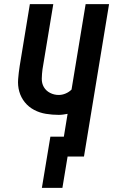

<svg xmlns="http://www.w3.org/2000/svg" viewBox="-20 -755 546 926"><path d="M182 151 223 -96H288L306 -206Q295 -204 284.5 -202.5Q274 -201 263 -201Q232 -201 201.5 -206Q171 -211 144.5 -225Q118 -239 99.5 -262Q81 -285 73 -313.5Q65 -342 67.5 -373.5Q70 -405 75 -437L124 -735H237L185 -421Q182 -399 181.5 -376Q181 -353 191.5 -335Q202 -317 221.5 -307Q241 -297 263 -297Q280 -297 296.5 -304Q313 -311 325 -323L393 -735H506L385 0H306L281 151Z"/></svg>

Font: Iosevka
Style: Bold Italic
Weight: 700
Italic angle: -9°
Monospace: yes
Designer: Belleve Invis
Foundry: Belleve Invis
Version: Version 32.5.0; ttfautohint (v1.8.4)